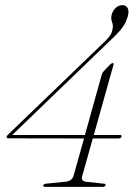

<svg xmlns="http://www.w3.org/2000/svg" viewBox="-20 -726 530 746"><path d="M375.5 -436.5Q378.5 -445.5 387 -453.5L409 -476.5Q415 -481 418 -481Q423 -481 421 -474.5L344.5 -201.5H445.5Q454 -201.5 452.5 -195.5Q450.5 -188 440 -188H340.5L299.5 -42Q293 -21.5 317 -19.5L382.5 -12.5Q392.5 -12 390 -6Q388 0 379 0H156.5Q146.5 0 148 -6Q150.5 -12 161 -12.5L234.5 -20Q258.5 -22 265.5 -42L306.5 -188L14.5 -188.5Q3 -188.5 6 -196Q8 -201 16.5 -208L386.5 -564Q396.5 -573.5 404.2 -583.2Q412 -593 415.5 -605Q421.5 -626 415.5 -639.8Q409.5 -653.5 414.5 -671Q419 -686 430.2 -696Q441.5 -706 455.5 -706Q470 -706 476.2 -694Q482.5 -682 476 -661Q469 -636 453 -615.5Q437 -595 406 -566.5L27.5 -201.5H310Z"/></svg>

Font: Fraunces 72pt S000 Thin
Style: Italic
Weight: 100
Italic angle: -16°
Version: Version 1.000; ttfautohint (v1.8.3)